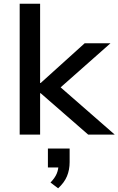

<svg xmlns="http://www.w3.org/2000/svg" viewBox="-20 -725 638 1034"><path d="M86 0V-705H196V-278H199L436 -492H575L281 -232L282 -276L598 0H455L199 -223H196V0ZM293 289 252 258Q276 233 285.5 210Q295 187 295 162L318 177H238V75H355V148Q355 190 340.5 224.5Q326 259 293 289Z"/></svg>

Font: Nunito Sans 10pt SemiExpanded SemiBold
Style: Regular
Weight: 600
Width: 6
Designer: Vernon Adams
Foundry: Vernon Adams
Version: Version 3.101;gftools[0.9.27]